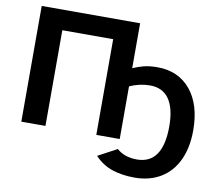

<svg xmlns="http://www.w3.org/2000/svg" viewBox="-92 -802 1311 1124"><g transform="rotate(10 563.0 -240.0)"><path d="M512.7 0V-568.8H210.4V0H66.9V-688H651.9V-420.9Q680.2 -433.6 714.4 -442.9Q748.5 -452.1 796.9 -452.1Q921.9 -452.1 994.4 -364.5Q1066.9 -276.9 1066.9 -124Q1066.9 -21 1031.5 54Q996.1 128.9 930.2 168.2Q864.3 207.5 775.9 207.5Q702.6 207.5 643.3 188Q584 168.5 538.6 120.1L651.4 59.6Q697.3 100.6 770.5 100.6Q924.8 100.6 924.8 -123Q924.8 -228 887 -283.9Q849.1 -339.8 772.5 -339.8Q711.9 -339.8 651.9 -313V0Z"/></g></svg>

Font: Arial
Style: Bold
Weight: 700
Designer: Steve Matteson
Foundry: Ascender Corporation
Version: Version 2.00.3